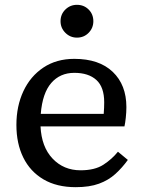

<svg xmlns="http://www.w3.org/2000/svg" viewBox="-20 -764 596 796"><path d="M288 -462Q229 -462 192.5 -420Q156 -378 149 -292H410Q411 -306 411.5 -317Q412 -328 412 -340Q412 -403 379.5 -432.5Q347 -462 288 -462ZM294 12Q215 12 160 -20.5Q105 -53 76.5 -111Q48 -169 48 -246Q48 -324 77 -386Q106 -448 160 -484Q214 -520 288 -520Q391 -520 447.5 -466Q504 -412 504 -320Q504 -299 501.5 -276Q499 -253 496 -240H148Q152 -155 198 -106.5Q244 -58 314 -58Q373 -58 408.5 -81Q444 -104 469 -135L510 -101Q487 -69 458.5 -43Q430 -17 390.5 -2.5Q351 12 294 12ZM299 -608Q271 -608 251 -628Q231 -648 231 -676Q231 -705 251 -724.5Q271 -744 299 -744Q328 -744 347.5 -724.5Q367 -705 367 -676Q367 -648 347.5 -628Q328 -608 299 -608Z"/></svg>

Font: Source Serif 4 Caption
Style: Regular
Weight: 400
Designer: Frank Grießhammer
Foundry: Adobe Systems Incorporated
Version: Version 4.004;hotconv 1.0.117;makeotfexe 2.5.65602